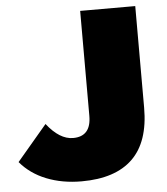

<svg xmlns="http://www.w3.org/2000/svg" viewBox="-52 -746 704 809"><g transform="rotate(-5 300.5 -342.0)"><path d="M3 -88 130 -238Q184 -169 241 -169Q317 -169 317 -256V-700H550V-270Q550 -126 477 -55Q404 16 261 16Q179 16 112.5 -10.5Q46 -37 3 -88Z"/></g></svg>

Font: CMG Sans Black
Style: Regular
Weight: 900
Designer: Julieta Ulanovsky
Foundry: Julieta Ulanovsky
Version: Version 7.200